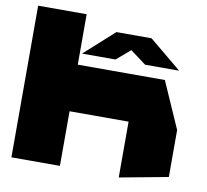

<svg xmlns="http://www.w3.org/2000/svg" viewBox="-86 -889 1069 990"><g transform="rotate(10 448.5 -394.0)"><path d="M35 0V-794H289V0ZM598 6V-286H852V-41L599 6ZM289 -286V-530H745L852 -287V-286ZM631 -590 487 -697 640 -730 808 -591V-590ZM302 -590V-591L456 -730H640L476 -590Z"/></g></svg>

Font: Foldit Thin Black
Style: Regular
Weight: 900
Version: Version 1.003